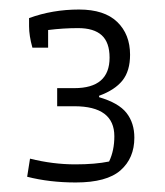

<svg xmlns="http://www.w3.org/2000/svg" viewBox="-20 -713 347 403"><path d="M37 -342 43 -380Q91 -368 138 -368Q180 -368 209 -374Q220 -397 220 -427Q220 -490 136 -490H100V-528H136Q210 -528 210 -592Q210 -624 193.5 -639Q177 -654 144 -654Q113 -654 81 -650V-613H48Q41 -638 41 -658V-675Q90 -693 146 -693Q199 -693 226 -667Q253 -641 253 -598Q253 -564 237 -544Q221 -524 188 -512V-509Q229 -497 245.5 -476Q262 -455 262 -424Q262 -381 233 -355.5Q204 -330 139 -330Q84 -330 37 -342Z"/></svg>

Font: Athiti Light
Style: Regular
Weight: 300
Designer: CadsonDemak Team
Foundry: CadsonDemak
Version: Version 1.033